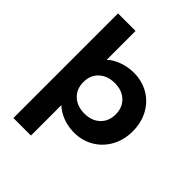

<svg xmlns="http://www.w3.org/2000/svg" viewBox="-262 -883 1246 1246"><g transform="rotate(45 361.0 -260.0)"><path d="M83 -740H244V-475Q274 -504 323.5 -522.5Q373 -541 429 -541Q504 -541 564 -506Q624 -471 658 -408.5Q692 -346 692 -266Q692 -187 657.5 -124.5Q623 -62 563 -26.5Q503 9 428 9Q373 9 324.5 -9.5Q276 -28 244 -59V220H83ZM536 -266Q536 -329 495.5 -367.5Q455 -406 388 -406Q321 -406 280 -367.5Q239 -329 239 -266Q239 -203 280 -164.5Q321 -126 388 -126Q455 -126 495.5 -164.5Q536 -203 536 -266Z"/></g></svg>

Font: Lexend Exa HM Xlight
Style: Bold
Weight: 700
Designer: Bonnie Shaver-Troup, Thomas Jockin, Octavio Pardo
Foundry: Lexend
Version: Version 1.091